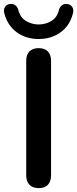

<svg xmlns="http://www.w3.org/2000/svg" viewBox="-58 -961 397 989"><path d="M141 8Q110 8 93.5 -9.5Q77 -27 77 -58V-647Q77 -679 93.5 -696Q110 -713 141 -713Q172 -713 188.5 -696Q205 -679 205 -647V-58Q205 -27 189 -9.5Q173 8 141 8ZM141 -760Q76 -760 28.5 -794.5Q-19 -829 -36 -893Q-41 -913 -31.5 -926Q-22 -939 -8 -940Q6 -942 15 -937.5Q24 -933 29 -926Q34 -919 36 -911Q46 -870 76.5 -852.5Q107 -835 141 -835Q176 -835 206 -852.5Q236 -870 246 -911Q248 -919 253 -926Q258 -933 267 -937.5Q276 -942 290 -940Q304 -939 313.5 -926Q323 -913 318 -893Q302 -829 254 -794.5Q206 -760 141 -760Z"/></svg>

Font: Nunito
Style: Bold
Weight: 700
Designer: Vernon Adams
Foundry: Vernon Adams
Version: Version 3.602